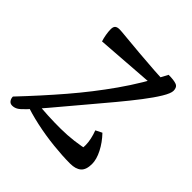

<svg xmlns="http://www.w3.org/2000/svg" viewBox="-152 -568 687 687"><g transform="rotate(45 191.5 -225.0)"><path d="M4 12Q-6 12 -11.5 4.5Q-17 -3 -17 -13Q53 -87 113 -157Q173 -227 225.5 -301.5Q278 -376 322 -462Q349 -462 362 -457Q375 -452 375 -434Q375 -421 359 -394.5Q343 -368 316.5 -333.5Q290 -299 257.5 -260Q225 -221 192 -182Q135 -114 101.5 -74.5Q68 -35 50.5 -16.5Q33 2 23.5 7Q14 12 4 12ZM297 12Q259 12 211.5 7Q164 2 118 -8Q72 -18 37 -31L56 -59Q120 -52 186 -52.5Q252 -53 313 -68L285 -41Q287 -46 288.5 -54.5Q290 -63 290 -74Q290 -88 286.5 -104Q283 -120 277 -136L301 -148Q325 -123 339.5 -94.5Q354 -66 354 -43Q354 -13 339.5 -0.5Q325 12 297 12ZM69 -378Q65 -390 62.5 -404.5Q60 -419 60 -431Q60 -443 65.5 -448Q71 -453 83 -453Q91 -453 120.5 -450Q150 -447 191.5 -443.5Q233 -440 276 -437Q319 -434 353 -434L344 -398Z"/></g></svg>

Font: Petrona
Style: Italic
Weight: 400
Italic angle: -9°
Designer: Ringo R. Seeber
Foundry: Ringo R. Seeber
Version: Version 2.001; ttfautohint (v1.8.3)